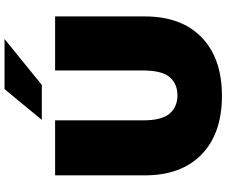

<svg xmlns="http://www.w3.org/2000/svg" viewBox="-94 -862 973 824"><g transform="rotate(-90 392.0 -450.5)"><path d="M392 16Q231 16 141 -71Q51 -158 51 -315V-700H287V-322Q287 -242 316 -208.5Q345 -175 394 -175Q444 -175 472.5 -208.5Q501 -242 501 -322V-700H733V-315Q733 -158 643 -71Q553 16 392 16ZM289 -757 421 -917H636L439 -757Z"/></g></svg>

Font: Montserrat Thin Black
Style: Regular
Weight: 900
Version: Version 9.000